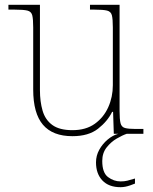

<svg xmlns="http://www.w3.org/2000/svg" viewBox="-20 -556 637 798"><path d="M281 10Q199 10 158.5 -37.5Q118 -85 118 -184V-442Q118 -477 114 -492.5Q110 -508 94 -512Q78 -516 41 -516H15V-536H146V-181Q146 -134 157 -96Q168 -58 197.5 -36.5Q227 -15 281 -15Q337 -15 374 -41.5Q411 -68 430 -110.5Q449 -153 449 -202V-442Q449 -477 445 -492.5Q441 -508 425 -512Q409 -516 372 -516H354V-536H477V-94Q477 -60 481 -44Q485 -28 499.5 -24Q514 -20 544 -20H576V0H453L450 -91H446Q427 -52 387.5 -21Q348 10 281 10ZM481 222Q432 222 405.5 194Q379 166 379 119Q379 91 392.5 66.5Q406 42 427.5 24Q449 6 472 0H507Q489 6 465 20Q441 34 423 57Q405 80 405 113Q405 162 429 180Q453 198 481 198Q497 198 509 195Q521 192 541 186V207Q531 211 521 214.5Q511 218 501 220Q491 222 481 222Z"/></svg>

Font: Noto Serif Khmer Thin
Style: Regular
Weight: 250
Version: Version 2.003